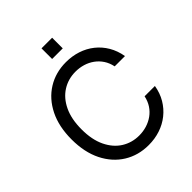

<svg xmlns="http://www.w3.org/2000/svg" viewBox="-246 -1061 1223 1223"><g transform="rotate(-45 365.0 -449.5)"><path d="M382.3 9.8Q289.1 9.8 216.1 -35.4Q143.1 -80.6 101.3 -164.3Q59.6 -248 59.6 -363.3Q59.6 -479 101.3 -562.7Q143.1 -646.5 216.1 -691.9Q289.1 -737.3 382.3 -737.3Q437.5 -737.3 486.6 -721.2Q535.6 -705.1 574.7 -674.1Q613.8 -643.1 639.9 -598.9Q666 -554.7 675.8 -498.5H583Q575.2 -536.1 556.4 -564.5Q537.6 -592.8 510.5 -612.3Q483.4 -631.8 450.7 -641.6Q418 -651.4 382.3 -651.4Q316.9 -651.4 264.2 -618.2Q211.4 -585 180.7 -520.8Q149.9 -456.5 149.9 -363.3Q149.9 -270.5 180.9 -206.3Q211.9 -142.1 264.6 -109.1Q317.4 -76.2 382.3 -76.2Q418 -76.2 450.7 -86.2Q483.4 -96.2 510.5 -115.5Q537.6 -134.8 556.4 -163.3Q575.2 -191.9 583 -229H675.8Q666.5 -173.3 640.4 -129.4Q614.3 -85.4 575.2 -54.2Q536.1 -22.9 487.1 -6.6Q438 9.8 382.3 9.8ZM334.5 -813.5V-909.2H430.2V-813.5Z"/></g></svg>

Font: Atlassian Sans
Style: Regular
Weight: 400
Designer: Rasmus Andersson
Foundry: Modifications by Atlassian Pty Ltd, manufactured by rsms
Version: Version 4.001;git-9221beed3